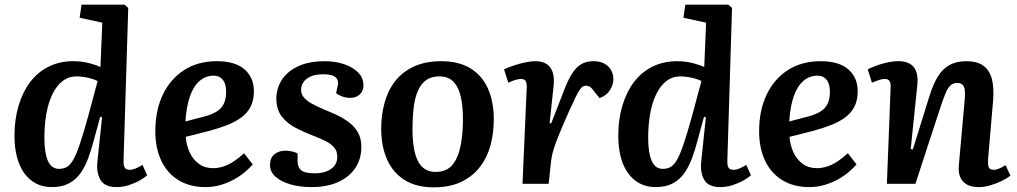

<svg xmlns="http://www.w3.org/2000/svg" viewBox="-20 -787 4354 822"><path d="M509 -102Q508 -80 513.5 -70Q519 -60 535 -60Q548 -60 562.5 -66.5Q577 -73 590 -81L610 -37Q600 -27 579 -15Q558 -3 532 5.5Q506 14 479 14Q428 14 410 -17Q392 -48 397 -95L417 -285L409 -287L382 -188Q371 -145 357 -108Q343 -71 323.5 -44Q304 -17 274.5 -1.5Q245 14 202 14Q163 14 133 -2Q103 -18 82.5 -47.5Q62 -77 52 -117Q42 -157 42 -206Q42 -276 59.5 -334.5Q77 -393 109 -435.5Q141 -478 188 -501.5Q235 -525 293 -525Q329 -525 360.5 -517Q392 -509 410 -500L418 -690L321 -711L329 -767H513L529 -753ZM233 -64Q253 -64 267.5 -73Q282 -82 295 -105.5Q308 -129 323 -174Q338 -219 358 -291L398 -440Q387 -446 371 -450.5Q355 -455 338.5 -457.5Q322 -460 308 -460Q274 -460 248 -440Q222 -420 204.5 -384Q187 -348 178.5 -300Q170 -252 170 -196Q170 -133 185 -98.5Q200 -64 233 -64Z M908 -525Q987 -525 1027 -490Q1067 -455 1067 -396Q1067 -358 1053 -330.5Q1039 -303 1013 -284Q987 -265 952.5 -251.5Q918 -238 877 -227L775 -201Q778 -165 792 -134.5Q806 -104 831.5 -85.5Q857 -67 892 -67Q914 -67 936 -74Q958 -81 980 -95.5Q1002 -110 1025 -131L1062 -83Q1048 -67 1028 -50Q1008 -33 981.5 -18.5Q955 -4 924.5 5Q894 14 860 14Q793 14 744.5 -15.5Q696 -45 670.5 -99Q645 -153 645 -225Q645 -315 677.5 -382.5Q710 -450 769 -487.5Q828 -525 908 -525ZM948 -394Q948 -415 942.5 -430Q937 -445 925 -454Q913 -463 894 -463Q861 -463 835 -441Q809 -419 793.5 -375.5Q778 -332 774 -267L854 -288Q885 -296 906 -308.5Q927 -321 937.5 -341.5Q948 -362 948 -394Z M1328 -45Q1370 -45 1397 -63.5Q1424 -82 1424 -116Q1424 -139 1411.5 -154.5Q1399 -170 1376 -182Q1353 -194 1321 -206Q1282 -221 1246 -239.5Q1210 -258 1186.5 -288Q1163 -318 1163 -367Q1163 -393 1174 -421Q1185 -449 1209.5 -472.5Q1234 -496 1274 -510.5Q1314 -525 1371 -525Q1415 -525 1452.5 -512.5Q1490 -500 1513 -477Q1536 -454 1536 -422Q1536 -397 1520 -382.5Q1504 -368 1481 -368Q1461 -368 1444 -374.5Q1427 -381 1419 -388L1425 -416Q1432 -441 1418 -455Q1404 -469 1364 -469Q1331 -469 1310 -459.5Q1289 -450 1279 -435Q1269 -420 1269 -402Q1269 -383 1282 -368.5Q1295 -354 1317.5 -342Q1340 -330 1368 -318Q1398 -306 1426 -292.5Q1454 -279 1477 -261Q1500 -243 1513.5 -218Q1527 -193 1527 -158Q1527 -106 1501 -67.5Q1475 -29 1427.5 -7.5Q1380 14 1314 14Q1264 14 1224 2.5Q1184 -9 1160 -30Q1136 -51 1136 -81Q1136 -112 1155.5 -127Q1175 -142 1201 -142Q1216 -142 1231 -138.5Q1246 -135 1254 -130V-98Q1254 -71 1269.5 -58Q1285 -45 1328 -45Z M1836 15Q1762 15 1712 -16.5Q1662 -48 1637 -104.5Q1612 -161 1612 -236Q1612 -293 1626 -345.5Q1640 -398 1670.5 -438Q1701 -478 1750.5 -501.5Q1800 -525 1870 -525Q1943 -525 1993 -495Q2043 -465 2068.5 -409Q2094 -353 2094 -276Q2094 -219 2080.5 -167Q2067 -115 2036 -74Q2005 -33 1956 -9Q1907 15 1836 15ZM1844 -51Q1893 -51 1918 -82.5Q1943 -114 1952.5 -166Q1962 -218 1962 -277Q1962 -331 1953 -372Q1944 -413 1922 -436.5Q1900 -460 1860 -460Q1827 -460 1804.5 -444Q1782 -428 1769 -398Q1756 -368 1751 -326Q1746 -284 1746 -232Q1746 -177 1755.5 -136Q1765 -95 1787 -73Q1809 -51 1844 -51Z M2235 -411Q2236 -429 2231 -439Q2226 -449 2210 -449Q2200 -449 2187 -445Q2174 -441 2156 -433L2138 -490Q2157 -499 2181 -507Q2205 -515 2229 -520Q2253 -525 2272 -525Q2317 -525 2336.5 -497Q2356 -469 2350 -418L2333 -260L2340 -259L2392 -393Q2409 -439 2427 -468.5Q2445 -498 2467 -511.5Q2489 -525 2521 -525Q2550 -525 2569 -514Q2588 -503 2597 -485.5Q2606 -468 2606 -449Q2606 -425 2592 -402Q2578 -379 2547 -367L2525 -394Q2514 -410 2506 -415Q2498 -420 2488 -420Q2481 -420 2474.5 -416Q2468 -412 2460.5 -400.5Q2453 -389 2442.5 -367.5Q2432 -346 2416 -310Q2390 -252 2375 -215Q2360 -178 2352.5 -155Q2345 -132 2342 -114.5Q2339 -97 2337 -76L2329 0H2217Z M3094 -102Q3093 -80 3098.5 -70Q3104 -60 3120 -60Q3133 -60 3147.5 -66.5Q3162 -73 3175 -81L3195 -37Q3185 -27 3164 -15Q3143 -3 3117 5.5Q3091 14 3064 14Q3013 14 2995 -17Q2977 -48 2982 -95L3002 -285L2994 -287L2967 -188Q2956 -145 2942 -108Q2928 -71 2908.5 -44Q2889 -17 2859.5 -1.5Q2830 14 2787 14Q2748 14 2718 -2Q2688 -18 2667.5 -47.5Q2647 -77 2637 -117Q2627 -157 2627 -206Q2627 -276 2644.5 -334.5Q2662 -393 2694 -435.5Q2726 -478 2773 -501.5Q2820 -525 2878 -525Q2914 -525 2945.5 -517Q2977 -509 2995 -500L3003 -690L2906 -711L2914 -767H3098L3114 -753ZM2818 -64Q2838 -64 2852.5 -73Q2867 -82 2880 -105.5Q2893 -129 2908 -174Q2923 -219 2943 -291L2983 -440Q2972 -446 2956 -450.5Q2940 -455 2923.5 -457.5Q2907 -460 2893 -460Q2859 -460 2833 -440Q2807 -420 2789.5 -384Q2772 -348 2763.5 -300Q2755 -252 2755 -196Q2755 -133 2770 -98.5Q2785 -64 2818 -64Z M3493 -525Q3572 -525 3612 -490Q3652 -455 3652 -396Q3652 -358 3638 -330.5Q3624 -303 3598 -284Q3572 -265 3537.5 -251.5Q3503 -238 3462 -227L3360 -201Q3363 -165 3377 -134.5Q3391 -104 3416.5 -85.5Q3442 -67 3477 -67Q3499 -67 3521 -74Q3543 -81 3565 -95.5Q3587 -110 3610 -131L3647 -83Q3633 -67 3613 -50Q3593 -33 3566.5 -18.5Q3540 -4 3509.5 5Q3479 14 3445 14Q3378 14 3329.5 -15.5Q3281 -45 3255.5 -99Q3230 -153 3230 -225Q3230 -315 3262.5 -382.5Q3295 -450 3354 -487.5Q3413 -525 3493 -525ZM3533 -394Q3533 -415 3527.5 -430Q3522 -445 3510 -454Q3498 -463 3479 -463Q3446 -463 3420 -441Q3394 -419 3378.5 -375.5Q3363 -332 3359 -267L3439 -288Q3470 -296 3491 -308.5Q3512 -321 3522.5 -341.5Q3533 -362 3533 -394Z M4306 -35Q4294 -25 4271 -13.5Q4248 -2 4221.5 6Q4195 14 4171 14Q4125 14 4103 -10Q4081 -34 4085 -79L4110 -359Q4114 -400 4106.5 -416Q4099 -432 4079 -432Q4061 -432 4049.5 -421.5Q4038 -411 4028.5 -388.5Q4019 -366 4006 -327L3899 0H3777L3793 -412Q3794 -432 3788 -440.5Q3782 -449 3768 -449Q3758 -449 3745 -445Q3732 -441 3713 -433L3695 -490Q3706 -496 3728 -504.5Q3750 -513 3776 -519Q3802 -525 3826 -525Q3873 -525 3893 -498.5Q3913 -472 3907 -420L3879 -149L3888 -147L3958 -372Q3974 -424 3994 -457.5Q4014 -491 4044 -508Q4074 -525 4117 -525Q4163 -525 4189.5 -506Q4216 -487 4226 -450.5Q4236 -414 4232 -360L4210 -103Q4209 -80 4213.5 -70Q4218 -60 4234 -60Q4245 -60 4259 -66Q4273 -72 4285 -80Z"/></svg>

Font: Literata 18pt SemiBold
Style: Italic
Weight: 600
Italic angle: -2°
Designer: Latin by Veronika Burian and Jose Scaglione. Greek by Irene Vlachou. Cyrillic by Vera Evstafieva
Foundry: TypeTogether
Version: Version 3.103;gftools[0.9.29]